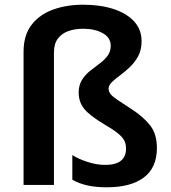

<svg xmlns="http://www.w3.org/2000/svg" viewBox="-20 -785 724 815"><path d="M581 -610Q581 -574 567 -547.5Q553 -521 532 -501Q511 -481 490 -465.5Q469 -450 455 -436.5Q441 -423 441 -409Q441 -396 449.5 -385.5Q458 -375 479.5 -360.5Q501 -346 538 -322Q589 -289 617.5 -252.5Q646 -216 646 -157Q646 -73 590.5 -31.5Q535 10 434 10Q386 10 350.5 2Q315 -6 287 -22V-127Q311 -111 350.5 -98Q390 -85 426 -85Q471 -85 493 -102.5Q515 -120 515 -154Q515 -174 507.5 -188.5Q500 -203 480.5 -219Q461 -235 423 -257Q361 -294 337.5 -323Q314 -352 314 -392Q314 -423 327.5 -445Q341 -467 361.5 -483.5Q382 -500 402.5 -515Q423 -530 436.5 -548Q450 -566 450 -591Q450 -625 416.5 -644Q383 -663 333 -663Q298 -663 270 -653Q242 -643 225.5 -621Q209 -599 209 -562V0H80V-565Q80 -635 113.5 -679Q147 -723 204.5 -744Q262 -765 333 -765Q405 -765 461 -747Q517 -729 549 -694.5Q581 -660 581 -610Z"/></svg>

Font: Noto Sans Kawi SemiBold
Style: Regular
Weight: 600
Designer: Fadhl Haqq
Version: Version 1.000